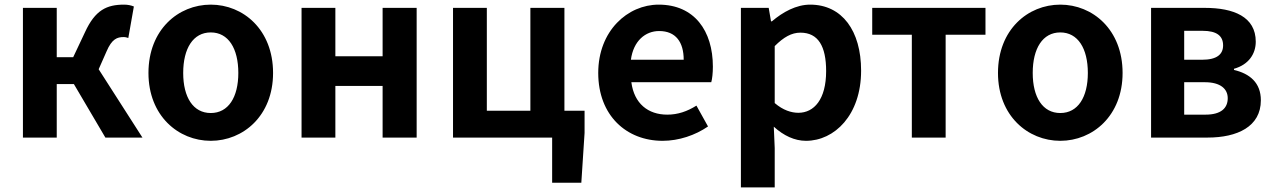

<svg xmlns="http://www.w3.org/2000/svg" viewBox="-20 -594 5504 829"><path d="M406 -295 440 -372C463 -426 486 -434 514 -434C522 -434 528 -432 534 -430L558 -566C546 -571 531 -574 516 -574C441 -574 391 -551 347 -455L296 -347H225V-560H79V0H225V-231H299L435 0H595Z M890 14C1030 14 1159 -94 1159 -279C1159 -466 1030 -574 890 -574C750 -574 621 -466 621 -279C621 -94 750 14 890 14ZM890 -106C814 -106 771 -174 771 -279C771 -385 814 -454 890 -454C966 -454 1009 -385 1009 -279C1009 -174 966 -106 890 -106Z M1282 0H1428V-223H1632V0H1779V-560H1632V-351H1428V-560H1282Z M2417 -116V-560H2270V-116H2082V-560H1936V0H2364V195H2490L2504 -20V-116Z M2841 14C2911 14 2982 -10 3037 -48L2987 -138C2947 -113 2907 -99 2861 -99C2778 -99 2718 -147 2706 -239H3051C3055 -252 3058 -279 3058 -306C3058 -461 2978 -574 2824 -574C2690 -574 2563 -461 2563 -279C2563 -95 2685 14 2841 14ZM2704 -336C2715 -418 2767 -460 2826 -460C2898 -460 2932 -412 2932 -336Z M3179 215H3325V45L3321 -47C3364 -8 3411 14 3460 14C3583 14 3698 -97 3698 -289C3698 -461 3616 -574 3478 -574C3418 -574 3360 -542 3313 -502H3309L3299 -560H3179ZM3427 -107C3397 -107 3361 -118 3325 -149V-395C3364 -434 3398 -453 3436 -453C3513 -453 3547 -394 3547 -287C3547 -165 3495 -107 3427 -107Z M3917 0H4063V-444H4235V-560H3746V-444H3917Z M4558 14C4698 14 4827 -94 4827 -279C4827 -466 4698 -574 4558 -574C4418 -574 4289 -466 4289 -279C4289 -94 4418 14 4558 14ZM4558 -106C4482 -106 4439 -174 4439 -279C4439 -385 4482 -454 4558 -454C4634 -454 4677 -385 4677 -279C4677 -174 4634 -106 4558 -106Z M4950 0H5194C5322 0 5424 -47 5424 -161C5424 -237 5376 -276 5308 -292V-297C5372 -315 5402 -362 5402 -414C5402 -522 5306 -560 5182 -560H4950ZM5093 -336V-461H5172C5235 -461 5261 -438 5261 -398C5261 -360 5235 -336 5170 -336ZM5093 -99V-239H5182C5250 -239 5281 -210 5281 -170C5281 -127 5252 -99 5185 -99Z"/></svg>

Font: Source Han Sans SC Bold
Style: Regular
Weight: 700
Designer: Ryoko NISHIZUKA (kana & ideographs); Paul D. Hunt (Latin, Greek & Cyrillic); Wenlong ZHANG (bopomofo); Sandoll Communica
Foundry: Adobe Systems Incorporated
Version: Version 1.001;PS 1.001;hotconv 1.0.78;makeotf.lib2.5.61930